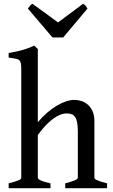

<svg xmlns="http://www.w3.org/2000/svg" viewBox="-20 -999 602 1019"><path d="M326.2 0V-25.9Q361.3 -35.2 377.2 -42Q393.1 -48.8 393.1 -55.7V-299.3Q393.1 -329.1 389.6 -347.9Q386.2 -366.7 378.9 -377.7Q371.6 -388.7 360.1 -392.8Q348.6 -397 333 -397Q300.8 -397 261.5 -368.2Q222.2 -339.4 180.7 -282.7V-55.7Q180.7 -48.3 198.5 -40.5Q216.3 -32.7 248 -25.9V0H25.9V-25.9Q58.1 -34.2 75.4 -40.8Q92.8 -47.4 92.8 -55.7V-628.9Q92.8 -649.4 91.1 -660.9Q89.4 -672.4 82.8 -678.7Q76.2 -685.1 62.7 -687.7Q49.3 -690.4 25.9 -693.4V-717.8Q48.8 -721.7 67.1 -725.6Q85.4 -729.5 101.3 -734.1Q117.2 -738.8 131.6 -744.1Q146 -749.5 161.6 -756.8L180.7 -739.3V-350.1Q204.1 -378.4 230 -400.6Q255.9 -422.9 281.2 -438Q306.6 -453.1 330.3 -460.9Q354 -468.8 373 -468.8Q394 -468.8 413.6 -462.2Q433.1 -455.6 448 -441.9Q462.9 -428.2 471.9 -407Q481 -385.7 481 -356V-55.7Q481 -52.2 484.4 -49.1Q487.8 -45.9 495.6 -42.5Q503.4 -39.1 516.4 -34.9Q529.3 -30.8 548.3 -25.9V0ZM315.4 -800.3H258.3L127.9 -953.6Q134.8 -963.4 139.4 -969Q144 -974.6 152.3 -979L288.1 -879.9L420.9 -979Q429.2 -974.6 433.8 -969Q438.5 -963.4 444.3 -953.6Z"/></svg>

Font: Gentium Book Basic
Style: Regular
Weight: 400
Designer: J. Victor Gaultney and Annie Olsen
Foundry: SIL International
Version: Version 1.102; 2013; Maintenance release